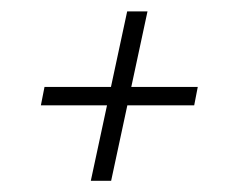

<svg xmlns="http://www.w3.org/2000/svg" viewBox="-20 -525 420 340"><path d="M241.2 -504.8 176.8 -204.8H140.8L205.2 -504.8ZM58.8 -371H330.2L323.9 -338.5H52.4Z"/></svg>

Font: Emberly Black
Style: Italic
Weight: 900
Italic angle: -12°
Designer: Rajesh Rajput
Foundry: Rajesh Rajput
Version: Version 1.000